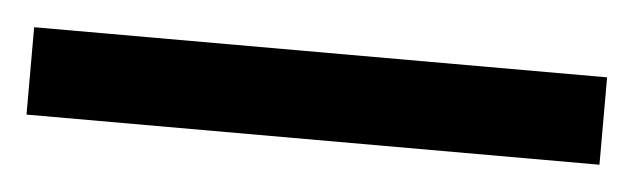

<svg xmlns="http://www.w3.org/2000/svg" viewBox="-26 18 512 155"><g transform="rotate(5 230.0 95.5)"><path d="M-2.4 130.9V60.1H461.9V130.9Z"/></g></svg>

Font: Muli
Style: Regular
Weight: 400
Designer: Vernon Adams
Foundry: newtypography
Version: Version 2; ttfautohint (v1.00rc1.6-4cba) -l 8 -r 50 -G 200 -